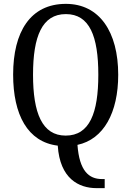

<svg xmlns="http://www.w3.org/2000/svg" viewBox="-20 -745 681 994"><path d="M480 229H522V182H508C440 182 391 140 381 5C517 -24 592 -162 592 -358C592 -580 495 -725 321 -725C137 -725 48 -580 48 -359C48 -151 123 -10 279 9C290 180 388 229 480 229ZM320 -43C198 -43 151 -160 151 -358C151 -557 198 -672 321 -672C444 -672 489 -557 489 -358C489 -160 444 -43 320 -43Z"/></svg>

Font: Noto Serif Bengali Condensed
Style: Regular
Weight: 400
Width: 3
Designer: Juan Bruce, Universal Thirst, Indian Type Foundry and the Monotype Design Team.
Foundry: Monotype Imaging Inc.
Version: Version 2.003